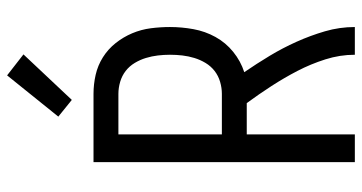

<svg xmlns="http://www.w3.org/2000/svg" viewBox="-259 -759 1018 540"><g transform="rotate(-90 250.0 -489.0)"><path d="M64 0V-735H256Q283 -735 309.5 -729Q336 -723 359 -708.5Q382 -694 399 -672.5Q416 -651 426.5 -626Q437 -601 440.5 -574Q444 -547 444 -520Q444 -487 438 -454Q432 -421 416 -392Q400 -363 374 -342Q348 -321 317 -311Q341 -276 363 -239.5Q385 -203 402.5 -164Q420 -125 432 -84Q444 -43 444 0H366Q366 -42 353 -83Q340 -124 320.5 -161.5Q301 -199 278 -234.5Q255 -270 230 -304H142V0ZM256 -374Q273 -374 290 -379Q307 -384 320.5 -394.5Q334 -405 343 -420Q352 -435 357 -451.5Q362 -468 364 -485Q366 -502 366 -520Q366 -537 364 -554Q362 -571 357 -587.5Q352 -604 343 -619Q334 -634 320.5 -644.5Q307 -655 290 -660Q273 -665 256 -665H142V-374ZM239 -796 192 -834 308 -978 367 -932Z"/></g></svg>

Font: Iosevka Term Curly
Style: Regular
Weight: 400
Designer: Belleve Invis
Foundry: Belleve Invis
Version: Version 32.3.0